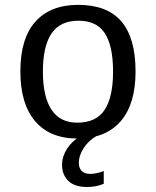

<svg xmlns="http://www.w3.org/2000/svg" viewBox="-20 -558 640 787"><path d="M535.6 -264.6Q535.6 -131.3 474.4 -60.8Q413.1 9.8 297.4 9.8Q184.1 9.8 123.8 -61.5Q63.5 -132.8 63.5 -264.6Q63.5 -400.9 125.2 -469.5Q187 -538.1 300.3 -538.1Q419.4 -538.1 477.5 -470.2Q535.6 -402.3 535.6 -264.6ZM443.4 -264.6Q443.4 -369.6 409.9 -421.4Q376.5 -473.1 301.8 -473.1Q226.1 -473.1 190.9 -420.4Q155.8 -367.7 155.8 -264.6Q155.8 -162.1 190.9 -108.6Q226.1 -55.2 296.4 -55.2Q374 -55.2 408.7 -107.4Q443.4 -159.7 443.4 -264.6ZM405.3 195.3Q374.5 208.5 337.4 208.5Q286.1 208.5 260.3 183.6Q234.4 158.7 234.4 117.2Q234.4 84 254.6 52Q274.9 20 310.1 0H375Q343.8 17.6 323.5 48.1Q303.2 78.6 303.2 110.8Q303.2 131.3 315.2 143.1Q327.1 154.8 349.1 154.8Q375.5 154.8 405.3 143.1Z"/></svg>

Font: Cousine
Style: Regular
Weight: 400
Monospace: yes
Designer: Steve Matteson
Foundry: Monotype Imaging Inc.
Version: Version 1.21